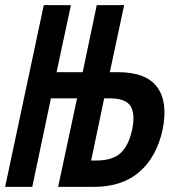

<svg xmlns="http://www.w3.org/2000/svg" viewBox="-60 -730 680 750"><path d="M-40 0 111 -710H217L161 -448H263L318 -710H425L369 -448H401Q512 -448 554.5 -389Q597 -330 575 -223Q552 -117 484.5 -58.5Q417 0 306 0H167L241 -346H139L66 0ZM296 -103H316Q380 -103 411.5 -132.5Q443 -162 456 -223Q469 -285 450 -315.5Q431 -346 367 -346H347Z"/></svg>

Font: Geist Mono SemiBold
Style: Italic
Weight: 600
Italic angle: -12°
Monospace: yes
Designer: Basement.studio, Andrés Briganti, Mateo Zaragoza
Foundry: Basement.studio, Vercel, Andrés Briganti, Guido Ferreyra, Mateo Zaragoza
Version: Version 1.500; ttfautohint (v1.8.4.7-5d5b)